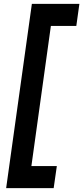

<svg xmlns="http://www.w3.org/2000/svg" viewBox="-20 -800 434 1000"><path d="M12 180 146 -780H393.5L377.5 -665H245L143.5 65H276L259.5 180Z"/></svg>

Font: Mohave SemiBold
Style: Italic
Weight: 600
Italic angle: -8°
Designer: Gumpita Rahayu
Foundry: Tokotype
Version: Version 2.003